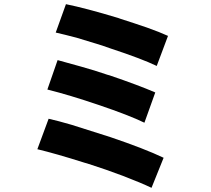

<svg xmlns="http://www.w3.org/2000/svg" viewBox="-20 -828 1009 920"><path d="M731 -512Q658 -547 512 -595L469 -610L348 -647Q287 -663 247 -672L296 -808Q390 -789 546 -742L557 -738Q626 -716 684 -696Q746 -674 785 -656ZM672 -240Q598 -276 453 -325Q315 -372 207 -399L256 -540Q308 -526 368 -509Q433 -491 494 -470L505 -467Q643 -420 724 -385ZM706 72Q656 48 570 15Q491 -15 397 -45L386 -48Q247 -92 159 -113L213 -259Q258 -249 323 -230L509 -171Q674 -115 764 -72Z"/></svg>

Font: Xiangcui Wave Sans Xiangcui Wave Sans
Style: Regular
Weight: 800
Width: 3
Version: Version 0.920;March 28, 2024;FontCreator 14.0.0.2814 64-bit